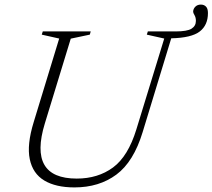

<svg xmlns="http://www.w3.org/2000/svg" viewBox="-20 -807 926 837"><path d="M175.5 -269Q102 -28.5 314.5 -28.5Q407 -28.5 472.8 -77Q538.5 -125.5 574.5 -243L696 -639L620 -656L624.5 -670H745.5Q796 -670 815 -682Q834 -694 834 -716Q834 -730.5 828 -740.8Q822 -751 822 -755.5Q822 -768 831.2 -777.5Q840.5 -787 855.5 -787Q869.5 -787 878 -778.2Q886.5 -769.5 886.5 -750Q886.5 -697.5 850.8 -669.8Q815 -642 726.5 -640L602 -231.5Q562.5 -101.5 487.2 -45.8Q412 10 304.5 10Q223.5 10 173.2 -20Q123 -50 109.8 -113Q96.5 -176 127 -275L238 -639L162 -656L166.5 -670H375.5L371.5 -656L288.5 -638.5Z"/></svg>

Font: Newsreader Text Light
Style: Italic
Weight: 300
Italic angle: -17°
Designer: Hugues Gentile
Foundry: Production Type
Version: Version 1.001